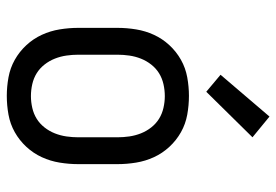

<svg xmlns="http://www.w3.org/2000/svg" viewBox="-144 -661 813 565"><g transform="rotate(90 262.5 -378.5)"><path d="M262 8Q235 8 207.5 3Q180 -2 156 -15.5Q132 -29 113 -49.5Q94 -70 82.5 -95Q71 -120 66.5 -147.5Q62 -175 62 -202V-318Q62 -345 66.5 -372.5Q71 -400 82.5 -425Q94 -450 113 -470.5Q132 -491 156 -504.5Q180 -518 207.5 -523Q235 -528 262 -528Q290 -528 317.5 -523Q345 -518 369 -504.5Q393 -491 412 -470.5Q431 -450 442.5 -425Q454 -400 458.5 -372.5Q463 -345 463 -318V-202Q463 -175 458.5 -147.5Q454 -120 442.5 -95Q431 -70 412 -49.5Q393 -29 369 -15.5Q345 -2 317.5 3Q290 8 262 8ZM263 -63Q280 -63 297.5 -67Q315 -71 329.5 -80Q344 -89 355 -103Q366 -117 372.5 -133.5Q379 -150 381.5 -167.5Q384 -185 384 -202V-318Q384 -335 381.5 -352.5Q379 -370 372.5 -386.5Q366 -403 355 -417Q344 -431 329.5 -440Q315 -449 297.5 -453Q280 -457 263 -457Q245 -457 227.5 -453Q210 -449 195.5 -440Q181 -431 170 -417Q159 -403 152.5 -386.5Q146 -370 143.5 -352.5Q141 -335 141 -318V-202Q141 -185 143.5 -167.5Q146 -150 152.5 -133.5Q159 -117 170 -103Q181 -89 195.5 -80Q210 -71 227.5 -67Q245 -63 263 -63ZM250 -579 200 -621 323 -765 384 -715Z"/></g></svg>

Font: Iosevka Pride
Style: Regular
Weight: 400
Monospace: yes
Designer: Belleve Invis
Foundry: Belleve Invis
Version: Version 30.3.1; ttfautohint (v1.8.4)